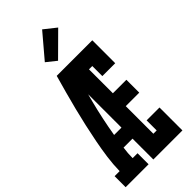

<svg xmlns="http://www.w3.org/2000/svg" viewBox="-305 -1046 1107 1107"><g transform="rotate(-45 249.0 -492.0)"><path d="M-2 0V-90H39Q40 -145 47.5 -199.5Q55 -254 65.5 -308Q76 -362 88 -415.5Q100 -469 113.5 -522.5Q127 -576 141.5 -629Q156 -682 171 -735H224V-722L273 -710Q241 -599 212 -486.5Q183 -374 164 -260H224V-170H151Q148 -150 146.5 -130Q145 -110 145 -90H185V0ZM224 0V-735H461V-548H356V-630H329V-435H439V-330H329V-105H356V-187H461V0ZM238 -791 178 -839 301 -984 374 -926Z"/></g></svg>

Font: Iosevka Curly Slab Extrabold
Style: Regular
Weight: 800
Monospace: yes
Designer: Belleve Invis
Foundry: Belleve Invis
Version: Version 22.1.2; ttfautohint (v1.8.4)